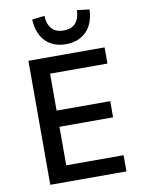

<svg xmlns="http://www.w3.org/2000/svg" viewBox="-100 -1006 807 1075"><g transform="rotate(-10 303.5 -468.5)"><path d="M97 0V-705H530V-613H204V-403H509V-311H204V-92H530V0ZM321 -760Q249 -760 205.5 -804Q162 -848 158 -929L229 -937Q231 -890 253.5 -864Q276 -838 321 -838Q367 -838 389.5 -864Q412 -890 414 -937L484 -929Q481 -848 437 -804Q393 -760 321 -760Z"/></g></svg>

Font: Nunito Sans 7pt SemiCondensed SemiBold
Style: Regular
Weight: 600
Width: 4
Designer: Vernon Adams
Foundry: Vernon Adams
Version: Version 3.101;gftools[0.9.27]